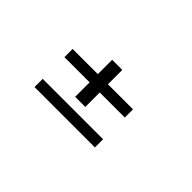

<svg xmlns="http://www.w3.org/2000/svg" viewBox="-24 -872 1126 1126"><g transform="rotate(45 539.0 -308.5)"><path d="M246.5 -339V-407H455.5V-526H539.5V-407H747.5V-339H539.5V-219H455.5V-339ZM246.5 -91V-159H747.5V-91Z"/></g></svg>

Font: Trispace Expanded
Style: Regular
Weight: 400
Width: 7
Designer: Tyler Finck
Foundry: Etcetera Type Company
Version: Version 1.210; ttfautohint (v1.8.3)